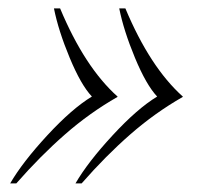

<svg xmlns="http://www.w3.org/2000/svg" viewBox="-20 -473 483 453"><path d="M257.3 -245.2V-244.4Q191.1 -206.5 133.5 -156Q75.8 -105.6 18.5 -40.3H4Q33.1 -90.3 91.5 -153.6Q150 -216.9 196.8 -245.2Q171 -272.6 144.4 -336.7Q117.7 -400.8 107.3 -453.2H121.8Q179.8 -314.5 257.3 -245.2ZM411.3 -245.2V-244.4Q345.2 -206.5 287.5 -156Q229.8 -105.6 172.6 -40.3H158.1Q187.1 -90.3 245.6 -153.6Q304 -216.9 350.8 -245.2Q325 -272.6 298.4 -336.7Q271.8 -400.8 261.3 -453.2H275.8Q333.9 -314.5 411.3 -245.2Z"/></svg>

Font: Playfair Display SC
Style: Italic
Weight: 400
Italic angle: -14°
Designer: Claus Eggers Sørensen
Foundry: Claus Eggers Sørensen
Version: Version 1.202; ttfautohint (v1.6)